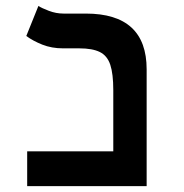

<svg xmlns="http://www.w3.org/2000/svg" viewBox="-20 -632 626 652"><path d="M72.3 0V-118.2H364.7V-325.7Q364.7 -381.3 354.5 -412.1Q344.2 -442.9 319.1 -455.3Q293.9 -467.8 249.5 -467.8H194.3Q155.3 -467.8 123.5 -480.5Q91.8 -493.2 69.3 -509.8L110.4 -611.8Q121.6 -604.5 146 -595.2Q170.4 -585.9 195.8 -585.9H271.5Q478 -585.9 478 -396.5V0Z"/></svg>

Font: Cascadia Mono PL SemiBold
Style: Regular
Weight: 600
Monospace: yes
Designer: Aaron Bell
Foundry: Saja Typeworks
Version: Version 2404.023; ttfautohint (v1.8.4)